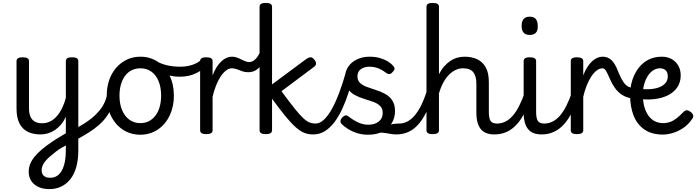

<svg xmlns="http://www.w3.org/2000/svg" viewBox="-20 -910 4801 1324"><path d="M321 394Q256 394 217 361.5Q178 329 178 273Q178 247 188 221.5Q198 196 218.5 170.5Q239 145 270 119Q301 93 343 65Q359 54 374 45Q389 36 404 27Q419 18 434 9V-105Q420 -74 400.5 -51Q381 -28 358.5 -13Q336 2 311 9.5Q286 17 259 17Q207 17 170 -2Q133 -21 113.5 -60.5Q94 -100 94 -161V-489Q94 -502 104.5 -508.5Q115 -515 136 -515Q158 -515 169 -508.5Q180 -502 180 -489V-163Q180 -129 190 -106Q200 -83 220 -71.5Q240 -60 271 -60Q301 -60 326.5 -73Q352 -86 372.5 -109.5Q393 -133 408.5 -165Q424 -197 434 -235V-489Q434 -502 444.5 -508.5Q455 -515 477 -515Q498 -515 509 -508.5Q520 -502 520 -489V129Q520 192 506 241.5Q492 291 466 324.5Q440 358 403 376Q366 394 321 394ZM326 316Q361 316 384.5 294.5Q408 273 421 230.5Q434 188 434 125V93Q422 99 410.5 105.5Q399 112 389 118.5Q379 125 369 133Q343 153 324 169.5Q305 186 292.5 201.5Q280 217 273.5 232.5Q267 248 267 264Q267 280 273.5 291.5Q280 303 293 309.5Q306 316 326 316Z M504 55Q491 62 481.5 54.5Q472 47 467.5 33.5Q463 20 465.5 6.5Q468 -7 478 -12Q517 -31 552 -52.5Q587 -74 616 -98Q645 -122 667 -149Q689 -176 702.5 -206.5Q716 -237 720 -271Q721 -284 733.5 -288Q746 -292 758.5 -287Q771 -282 770 -268Q767 -219 753.5 -180Q740 -141 716.5 -108Q693 -75 661.5 -47.5Q630 -20 590 5Q550 30 504 55Z M948 19Q881 19 828.5 -15Q776 -49 746 -109.5Q716 -170 716 -250Q716 -309 733 -358Q750 -407 781.5 -443Q813 -479 855 -499Q897 -519 948 -519Q1015 -519 1067 -484.5Q1119 -450 1149 -389.5Q1179 -329 1179 -251Q1179 -204 1168 -163Q1157 -122 1136.5 -88.5Q1116 -55 1087.5 -31Q1059 -7 1023.5 6Q988 19 948 19ZM948 -61Q981 -61 1007 -74.5Q1033 -88 1052 -113Q1071 -138 1081 -173Q1091 -208 1091 -251Q1091 -308 1073.5 -350.5Q1056 -393 1024 -416Q992 -439 948 -439Q916 -439 889 -426Q862 -413 843 -387.5Q824 -362 814 -327.5Q804 -293 804 -250Q804 -193 822 -150.5Q840 -108 872 -84.5Q904 -61 948 -61Z M1220 -381Q1176 -381 1130.5 -393.5Q1085 -406 1023 -440Q1010 -446 1008 -457.5Q1006 -469 1011 -479.5Q1016 -490 1025.5 -495Q1035 -500 1046 -494Q1089 -470 1131 -460Q1173 -450 1223 -450Q1254 -450 1282 -456Q1310 -462 1333.5 -474Q1357 -486 1372 -503Q1380 -511 1389 -507.5Q1398 -504 1405 -494.5Q1412 -485 1412.5 -473.5Q1413 -462 1404 -454Q1373 -427 1343.5 -411Q1314 -395 1284 -388Q1254 -381 1220 -381Z M1402 15Q1381 15 1370.5 8.5Q1360 2 1360 -11V-489Q1360 -502 1370.5 -508.5Q1381 -515 1402 -515Q1424 -515 1435 -508.5Q1446 -502 1446 -489V-390Q1458 -422 1473.5 -446.5Q1489 -471 1506.5 -487Q1524 -503 1542 -511Q1560 -519 1578 -519Q1597 -519 1606.5 -507Q1616 -495 1616 -479Q1616 -463 1606.5 -451Q1597 -439 1578 -439Q1559 -439 1539.5 -424.5Q1520 -410 1502.5 -384Q1485 -358 1470.5 -322Q1456 -286 1446 -243V-11Q1446 2 1435 8.5Q1424 15 1402 15Z M1690 -412Q1668 -412 1649.5 -419Q1631 -426 1613.5 -432.5Q1596 -439 1578 -439Q1559 -439 1550 -451Q1541 -463 1541 -479Q1541 -495 1550 -507Q1559 -519 1578 -519Q1602 -519 1623.5 -509.5Q1645 -500 1663.5 -491Q1682 -482 1698 -482Q1722 -482 1741 -501.5Q1760 -521 1775 -554Q1782 -570 1795.5 -568.5Q1809 -567 1818 -554.5Q1827 -542 1819 -526Q1801 -488 1782.5 -462.5Q1764 -437 1742 -424.5Q1720 -412 1690 -412Z M2137 17Q2107 17 2079.5 6.5Q2052 -4 2021 -31Q1990 -58 1950.5 -106Q1911 -154 1856 -229V-11Q1856 2 1845 8.5Q1834 15 1813 15Q1791 15 1780.5 8.5Q1770 2 1770 -11V-864Q1770 -877 1780.5 -883.5Q1791 -890 1813 -890Q1834 -890 1845 -883.5Q1856 -877 1856 -864V-328L2092 -503Q2107 -514 2120.5 -515Q2134 -516 2148 -498Q2158 -487 2159.5 -473.5Q2161 -460 2143 -447L1921 -281Q1977 -205 2013 -160Q2049 -115 2073.5 -93Q2098 -71 2117 -64.5Q2136 -58 2156 -58Q2169 -58 2175 -46.5Q2181 -35 2178.5 -20.5Q2176 -6 2166 5.5Q2156 17 2137 17Z M2141 17Q2127 17 2122.5 5.5Q2118 -6 2121 -20.5Q2124 -35 2133 -46.5Q2142 -58 2156 -58Q2185 -58 2213.5 -84.5Q2242 -111 2268.5 -158.5Q2295 -206 2319.5 -271.5Q2344 -337 2366 -415Q2371 -432 2385 -433Q2399 -434 2410.5 -425.5Q2422 -417 2419 -402Q2404 -337 2384.5 -275Q2365 -213 2340.5 -160Q2316 -107 2286 -67.5Q2256 -28 2220 -5.5Q2184 17 2141 17Z M2589 -20Q2622 -35 2646.5 -43.5Q2671 -52 2691.5 -55Q2712 -58 2731 -58Q2740 -58 2742 -46.5Q2744 -35 2740.5 -20.5Q2737 -6 2729.5 5.5Q2722 17 2713 17Q2689 17 2665 12Q2641 7 2617 5Q2593 3 2567 13ZM2517 19Q2477 19 2441.5 7.5Q2406 -4 2378.5 -21.5Q2351 -39 2334 -57Q2327 -65 2328 -77Q2329 -89 2342 -102Q2353 -112 2362 -114Q2371 -116 2382 -108Q2418 -80 2451.5 -65Q2485 -50 2518 -50Q2547 -50 2569.5 -59Q2592 -68 2605.5 -86.5Q2619 -105 2619 -131Q2619 -163 2600 -180.5Q2581 -198 2551.5 -208.5Q2522 -219 2489 -229Q2456 -239 2426.5 -255Q2397 -271 2378 -299Q2359 -327 2359 -374Q2359 -416 2380.5 -448.5Q2402 -481 2440.5 -500Q2479 -519 2529 -519Q2568 -519 2599 -510Q2630 -501 2653.5 -487Q2677 -473 2691 -456Q2702 -444 2700.5 -434Q2699 -424 2687 -413Q2676 -400 2665.5 -399Q2655 -398 2643 -407Q2616 -428 2588.5 -439Q2561 -450 2528 -450Q2493 -450 2469 -433.5Q2445 -417 2445 -383Q2445 -354 2463.5 -337.5Q2482 -321 2511.5 -310Q2541 -299 2574.5 -288.5Q2608 -278 2637.5 -261.5Q2667 -245 2685.5 -217Q2704 -189 2704 -143Q2704 -101 2683.5 -64Q2663 -27 2621.5 -4Q2580 19 2517 19Z M2713 17Q2699 17 2692.5 5.5Q2686 -6 2687.5 -20.5Q2689 -35 2700 -46.5Q2711 -58 2732 -58Q2761 -58 2788 -71.5Q2815 -85 2839 -113Q2863 -141 2884.5 -184Q2906 -227 2924 -286Q2930 -300 2941.5 -299.5Q2953 -299 2962.5 -290Q2972 -281 2969 -269Q2948 -196 2922.5 -142.5Q2897 -89 2866 -53.5Q2835 -18 2797 -0.5Q2759 17 2713 17Z M3389 17Q3359 17 3335.5 8.5Q3312 0 3296.5 -18.5Q3281 -37 3273 -65.5Q3265 -94 3265 -135V-334Q3265 -384 3244 -411.5Q3223 -439 3172 -439Q3148 -439 3124 -428.5Q3100 -418 3078 -396.5Q3056 -375 3038 -342.5Q3020 -310 3007 -266V-11Q3007 2 2996 8.5Q2985 15 2964 15Q2942 15 2931.5 8.5Q2921 2 2921 -11V-864Q2921 -877 2931.5 -883.5Q2942 -890 2964 -890Q2985 -890 2996 -883.5Q3007 -877 3007 -864V-398Q3022 -428 3042 -451Q3062 -474 3085 -489.5Q3108 -505 3133 -512Q3158 -519 3184 -519Q3233 -519 3270.5 -501.5Q3308 -484 3329.5 -445.5Q3351 -407 3351 -343V-138Q3351 -94 3363 -76Q3375 -58 3408 -58Q3422 -58 3429 -46.5Q3436 -35 3434.5 -20.5Q3433 -6 3422 5.5Q3411 17 3389 17Z M3389 17Q3375 17 3368.5 5.5Q3362 -6 3363.5 -20.5Q3365 -35 3376 -46.5Q3387 -58 3408 -58Q3437 -58 3464 -71Q3491 -84 3515 -111Q3539 -138 3560 -179.5Q3581 -221 3600 -276Q3605 -291 3617 -290.5Q3629 -290 3638.5 -280.5Q3648 -271 3645 -259Q3625 -189 3599.5 -137Q3574 -85 3542.5 -51Q3511 -17 3473 0Q3435 17 3389 17Z M3715 17Q3685 17 3661.5 8.5Q3638 0 3622.5 -18.5Q3607 -37 3599 -65.5Q3591 -94 3591 -135V-489Q3591 -502 3601.5 -508.5Q3612 -515 3633 -515Q3655 -515 3666 -508.5Q3677 -502 3677 -489V-138Q3677 -94 3689 -76Q3701 -58 3734 -58Q3748 -58 3755 -46.5Q3762 -35 3760.5 -20.5Q3759 -6 3748 5.5Q3737 17 3715 17ZM3633 -669Q3605 -669 3591 -684.5Q3577 -700 3577 -731Q3577 -763 3591 -779Q3605 -795 3633 -795Q3661 -795 3674.5 -779Q3688 -763 3688 -731Q3690 -700 3675.5 -684.5Q3661 -669 3633 -669Z M3714 17Q3700 17 3693.5 5.5Q3687 -6 3688.5 -20.5Q3690 -35 3701 -46.5Q3712 -58 3733 -58Q3762 -58 3789 -71Q3816 -84 3840 -111Q3864 -138 3885 -179.5Q3906 -221 3925 -276Q3930 -291 3942 -290.5Q3954 -290 3963.5 -280.5Q3973 -271 3970 -259Q3950 -189 3924.5 -137Q3899 -85 3867.5 -51Q3836 -17 3798 0Q3760 17 3714 17Z M3958 15Q3937 15 3926.5 8.5Q3916 2 3916 -11V-489Q3916 -502 3926.5 -508.5Q3937 -515 3958 -515Q3980 -515 3991 -508.5Q4002 -502 4002 -489V-390Q4014 -422 4029.5 -446.5Q4045 -471 4062.5 -487Q4080 -503 4098 -511Q4116 -519 4134 -519Q4153 -519 4162.5 -507Q4172 -495 4172 -479Q4172 -463 4162.5 -451Q4153 -439 4134 -439Q4115 -439 4095.5 -424.5Q4076 -410 4058.5 -384Q4041 -358 4026.5 -322Q4012 -286 4002 -243V-11Q4002 2 3991 8.5Q3980 15 3958 15Z M4345 -230Q4301 -236 4271 -255Q4241 -274 4219.5 -305Q4198 -336 4181 -377Q4165 -413 4156 -426Q4147 -439 4134 -439Q4115 -439 4106 -451Q4097 -463 4097 -479Q4097 -495 4106 -507Q4115 -519 4134 -519Q4161 -519 4180.5 -507.5Q4200 -496 4216 -471.5Q4232 -447 4247 -406Q4264 -366 4279.5 -343.5Q4295 -321 4314.5 -311.5Q4334 -302 4362 -297Q4376 -295 4382.5 -284Q4389 -273 4387.5 -259.5Q4386 -246 4375 -237Q4364 -228 4345 -230Z M4552 18Q4474 18 4423.5 -17Q4373 -52 4349 -113.5Q4325 -175 4325 -255Q4325 -310 4340.5 -358Q4356 -406 4384.5 -442.5Q4413 -479 4453 -499Q4493 -519 4543 -519Q4582 -519 4611 -503Q4640 -487 4657 -458Q4674 -429 4674 -390Q4674 -344 4651.5 -309.5Q4629 -275 4588 -254Q4547 -233 4492 -226.5Q4437 -220 4373 -230V-300Q4419 -293 4458 -295Q4497 -297 4525.5 -308Q4554 -319 4569.5 -338Q4585 -357 4585 -384Q4585 -411 4570.5 -425Q4556 -439 4531 -439Q4506 -439 4484.5 -425Q4463 -411 4447 -386Q4431 -361 4422 -328.5Q4413 -296 4413 -260Q4413 -210 4423.5 -173Q4434 -136 4452.5 -111Q4471 -86 4496.5 -73.5Q4522 -61 4552 -61Q4580 -61 4603.5 -70Q4627 -79 4648 -96Q4669 -113 4690 -135Q4704 -150 4716.5 -149.5Q4729 -149 4743 -138Q4757 -127 4760 -115Q4763 -103 4753 -90Q4727 -51 4691 -27Q4655 -3 4618 7.5Q4581 18 4552 18Z"/></svg>

Font: Playwrite IT Moderna
Style: Regular
Weight: 400
Designer: Veronika Burian, José Scaglione
Foundry: TypeTogether
Version: Version 1.002